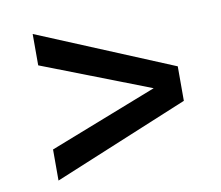

<svg xmlns="http://www.w3.org/2000/svg" viewBox="-63 -591 762 663"><g transform="rotate(-10 318.0 -260.0)"><path d="M91 -3V-112L470 -260L91 -407V-517L565 -320V-199Z"/></g></svg>

Font: Archivo Variable SemiBold
Style: Regular
Weight: 600
Designer: Hector Gatti
Foundry: Omnibus-Type
Version: Version 2.001